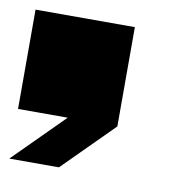

<svg xmlns="http://www.w3.org/2000/svg" viewBox="-53 -100 456 476"><g transform="rotate(10 175.0 138.5)"><path d="M0 201.4H125L0 326.4H125L250 201.4V-48.6H0Z"/></g></svg>

Font: Kubos
Style: Regular
Weight: 400
Version: Version 001.000